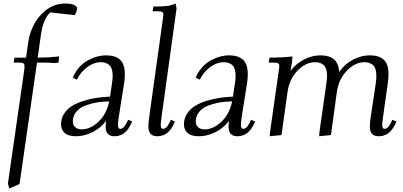

<svg xmlns="http://www.w3.org/2000/svg" viewBox="-20 -766 2288 1089"><path d="M24.9 274.9 116.2 -359.9Q119.1 -379.4 119.1 -391.1Q119.1 -402.8 112.3 -407Q105.5 -411.1 87.9 -411.1H58.1L62 -439H127.9L139.2 -520Q152.3 -617.2 211.4 -681.6Q270.5 -746.1 350.1 -746.1Q378.4 -746.1 397.7 -738.8Q417 -731.4 417 -720.2Q417 -703.6 403.8 -680.2L265.1 -695.8Q224.6 -658.7 211.9 -566.9L193.8 -439Q250 -439 314.9 -445.8L313 -418L312 -411.1L287.1 -408.2Q260.3 -411.1 217.8 -411.1H189.9L90.8 277.8L32.2 303.2Z M326.2 -61Q326.2 -94.7 344 -121.8Q361.8 -148.9 389.6 -165.8Q417.5 -182.6 455.3 -194.3Q493.2 -206.1 529.5 -211.2Q565.9 -216.3 604 -217.8L614.7 -290Q619.1 -315.4 619.1 -334Q619.1 -358.9 613.3 -375.5Q607.4 -392.1 596.4 -399.9Q585.4 -407.7 574.7 -410.4Q564 -413.1 549.8 -413.1Q513.2 -413.1 475.8 -386.2Q438.5 -359.4 416 -314L393.1 -325.2Q405.8 -357.9 428.7 -383.5Q451.7 -409.2 478.3 -423.6Q504.9 -438 531 -445.1Q557.1 -452.1 581.1 -452.1Q633.8 -452.1 660.9 -427.5Q688 -402.8 688 -345.2Q688 -320.3 684.1 -294.9L653.8 -104Q648.9 -68.8 648.9 -58.1Q648.9 -35.2 662.1 -35.2Q680.7 -35.2 695.8 -64.9L707 -86.9L730 -76.2L718.8 -54.2Q687.5 6.8 628.9 6.8Q579.1 6.8 579.1 -47.9Q579.1 -60.5 581.1 -80.1Q551.3 -39.6 504.4 -16.4Q457.5 6.8 412.1 6.8Q366.7 6.8 346.4 -12Q326.2 -30.8 326.2 -61ZM393.1 -76.2Q393.1 -55.7 407 -43.9Q420.9 -32.2 443.8 -32.2Q493.2 -32.2 539.3 -76.4Q585.4 -120.6 599.1 -190.9Q573.7 -190.4 551 -188Q528.3 -185.5 497.8 -178Q467.3 -170.4 445.6 -158.9Q423.8 -147.5 408.4 -126Q393.1 -104.5 393.1 -76.2Z M821.8 -47.9Q821.8 -71.8 826.7 -105L904.3 -662.1Q906.7 -681.6 906.7 -683.1Q906.7 -693.4 899.9 -697.8Q893.1 -702.1 875.5 -702.1H845.7L849.6 -729Q903.3 -729 925.8 -731.7Q948.2 -734.4 975.6 -746.1L981.4 -717.8L896.5 -104Q891.6 -68.8 891.6 -58.1Q891.6 -35.2 904.3 -35.2Q923.3 -35.2 938.5 -64.9L949.7 -86.9L972.7 -76.2L961.4 -54.2Q930.2 6.8 871.6 6.8Q821.8 6.8 821.8 -47.9Z M1023.4 -61Q1023.4 -94.7 1041.3 -121.8Q1059.1 -148.9 1086.9 -165.8Q1114.7 -182.6 1152.6 -194.3Q1190.4 -206.1 1226.8 -211.2Q1263.2 -216.3 1301.3 -217.8L1312 -290Q1316.4 -315.4 1316.4 -334Q1316.4 -358.9 1310.5 -375.5Q1304.7 -392.1 1293.7 -399.9Q1282.7 -407.7 1272 -410.4Q1261.2 -413.1 1247.1 -413.1Q1210.4 -413.1 1173.1 -386.2Q1135.7 -359.4 1113.3 -314L1090.3 -325.2Q1103 -357.9 1126 -383.5Q1148.9 -409.2 1175.5 -423.6Q1202.1 -438 1228.3 -445.1Q1254.4 -452.1 1278.3 -452.1Q1331.1 -452.1 1358.2 -427.5Q1385.3 -402.8 1385.3 -345.2Q1385.3 -320.3 1381.3 -294.9L1351.1 -104Q1346.2 -68.8 1346.2 -58.1Q1346.2 -35.2 1359.4 -35.2Q1377.9 -35.2 1393.1 -64.9L1404.3 -86.9L1427.2 -76.2L1416 -54.2Q1384.8 6.8 1326.2 6.8Q1276.4 6.8 1276.4 -47.9Q1276.4 -60.5 1278.3 -80.1Q1248.5 -39.6 1201.7 -16.4Q1154.8 6.8 1109.4 6.8Q1064 6.8 1043.7 -12Q1023.4 -30.8 1023.4 -61ZM1090.3 -76.2Q1090.3 -55.7 1104.2 -43.9Q1118.2 -32.2 1141.1 -32.2Q1190.4 -32.2 1236.6 -76.4Q1282.7 -120.6 1296.4 -190.9Q1271 -190.4 1248.3 -188Q1225.6 -185.5 1195.1 -178Q1164.6 -170.4 1142.8 -158.9Q1121.1 -147.5 1105.7 -126Q1090.3 -104.5 1090.3 -76.2Z M1503.9 -411.1 1508.8 -439Q1575.7 -439 1638.7 -445.8L1636.7 -418L1627.9 -363.8Q1658.2 -404.8 1704.3 -428.5Q1750.5 -452.1 1796.9 -452.1Q1846.2 -452.1 1873.3 -430.2Q1900.4 -408.2 1903.8 -357.9Q1936.5 -404.3 1983.4 -428.2Q2030.3 -452.1 2076.7 -452.1Q2129.4 -452.1 2156.5 -427.5Q2183.6 -402.8 2183.6 -345.2Q2183.6 -320.3 2179.7 -294.9L2152.8 -104Q2147.9 -68.8 2147.9 -58.1Q2147.9 -35.2 2160.6 -35.2Q2179.7 -35.2 2194.8 -64.9L2205.6 -86.9L2229 -76.2L2217.8 -54.2Q2186.5 6.8 2127.9 6.8Q2077.6 6.8 2077.6 -47.9Q2077.6 -68.4 2083 -105L2110.8 -290Q2114.7 -313 2114.7 -334Q2114.7 -358.9 2108.9 -375.5Q2103 -392.1 2092 -399.9Q2081.1 -407.7 2070.6 -410.4Q2060.1 -413.1 2045.9 -413.1Q1995.1 -413.1 1948.2 -366Q1901.4 -318.8 1890.6 -244.1L1856.9 0L1790 6.8L1792 -17.1L1830.6 -290Q1835 -324.2 1835 -334Q1835 -358.9 1829.1 -375.5Q1823.2 -392.1 1812.3 -399.9Q1801.3 -407.7 1790.5 -410.4Q1779.8 -413.1 1765.6 -413.1Q1714.8 -413.1 1668.2 -366Q1621.6 -318.8 1610.8 -244.1L1576.7 0L1509.8 6.8L1511.7 -17.1L1561 -363.8Q1564 -380.9 1564 -391.1Q1564 -402.8 1557.6 -407Q1551.3 -411.1 1533.7 -411.1Z"/></svg>

Font: Dihjauti S
Style: Italic
Weight: 400
Italic angle: -9°
Designer: T. Christopher White
Version: Version 3.0.0